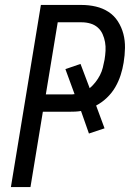

<svg xmlns="http://www.w3.org/2000/svg" viewBox="-20 -755 540 775"><path d="M24 0 145 -735H310Q339 -735 367 -728.5Q395 -722 418 -707Q441 -692 456 -668.5Q471 -645 478 -618Q485 -591 484.5 -561.5Q484 -532 479 -502Q475 -477 467 -452Q459 -427 445.5 -403.5Q432 -380 411.5 -360.5Q391 -341 368 -329L402 -237L339 -216L307 -307Q295 -305 283.5 -304.5Q272 -304 261 -304H153L103 0ZM165 -374H261Q266 -374 271 -374Q276 -374 281 -375L244 -476L305 -497L342 -399Q355 -410 365.5 -423.5Q376 -437 383.5 -451.5Q391 -466 395 -482Q399 -498 402 -514Q405 -532 406 -550Q407 -568 404 -585Q401 -602 394 -617.5Q387 -633 374.5 -644Q362 -655 345 -660Q328 -665 310 -665H213Z"/></svg>

Font: Iosevka Term Curly
Style: Italic
Weight: 400
Italic angle: -9°
Designer: Belleve Invis
Foundry: Belleve Invis
Version: Version 32.3.0